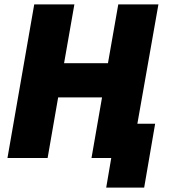

<svg xmlns="http://www.w3.org/2000/svg" viewBox="-20 -720 769 875"><path d="M519 -700 472 -432H272L319 -700H136L14 0H197L245 -276H445L397 0H487L464 135H637L687 -156H606L702 -700Z"/></svg>

Font: Fixel Text 20240404 ExtraBold
Style: Italic
Weight: 800
Width: 4
Italic angle: -10°
Designer: AlfaBravo + MacPaw
Foundry: Kyrylo Tkachov, Marchela Mozhyna, Serhii Makarenko, Maria Weinstein, Zakhar Kryvoshyya
Version: Version 1.211;Glyphs 3.2 (3225)